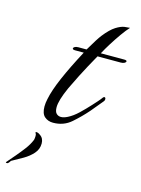

<svg xmlns="http://www.w3.org/2000/svg" viewBox="-189 -528 593 807"><g transform="rotate(15 107.0 -124.5)"><path d="M65 3Q43 3 28 -10Q13 -23 13 -54Q13 -62 14 -70Q15 -78 17 -87Q25 -127 50 -184.5Q75 -242 114 -315H76Q65 -315 65 -321Q65 -324 70.5 -327.5Q76 -331 86 -331H122Q139 -360 149.5 -376.5Q160 -393 167 -402Q193 -435 214.5 -448.5Q236 -462 252 -464Q268 -466 275 -466Q261 -451 244 -427Q227 -403 211 -377.5Q195 -352 184 -331H286Q297 -331 297 -326Q297 -322 291 -318.5Q285 -315 275 -315H174Q158 -286 145.5 -263.5Q133 -241 120.5 -216Q108 -191 90 -154Q76 -123 69.5 -101Q63 -79 63 -64Q63 -45 71 -37Q79 -29 91 -29Q103 -29 119 -37Q141 -48 163 -69Q185 -90 205 -112Q215 -123 224 -133Q233 -143 241 -154Q244 -157 246 -157Q252 -157 252 -149Q252 -143 248 -139Q227 -113 204 -86Q177 -55 144 -26Q111 3 65 3ZM-78 217Q-86 217 -81 212L-50 176Q-33 156 -17.5 135.5Q-2 115 7 93Q8 89 8.5 84.5Q9 80 9 76Q9 68 7 66Q5 63 5 61Q5 59 8 59Q16 59 25 66Q42 77 42 100Q42 125 25 144Q8 163 -15.5 176.5Q-39 190 -61 202Q-64 203 -65.5 206Q-67 209 -69 211Q-73 217 -78 217Z"/></g></svg>

Font: Birthstone
Style: Regular
Weight: 400
Designer: Robert E. Leuschke
Foundry: Robert E. Leuschke
Version: Version 1.013; ttfautohint (v1.8.3)